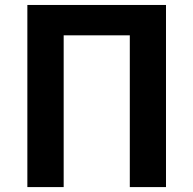

<svg xmlns="http://www.w3.org/2000/svg" viewBox="-20 -761 787 781"><path d="M91.3 0V-740.8H655.2V0H508V-617.3H239V0Z"/></svg>

Font: Noto Sans JP
Style: Regular
Weight: 100
Designer: Ryoko NISHIZUKA 西塚涼子 (kana, bopomofo & ideographs); Paul D. Hunt (Latin, Greek & Cyrillic); Sandoll Communications 산돌커뮤니
Foundry: Adobe
Version: Version 2.004;hotconv 1.0.118;makeotfexe 2.5.65603